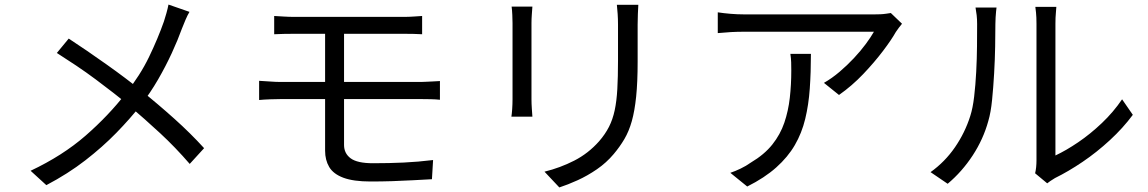

<svg xmlns="http://www.w3.org/2000/svg" viewBox="-20 -780 5030 841"><path d="M810 -728Q802 -715 792.5 -693Q783 -671 777 -655Q759 -605 732.5 -547.5Q706 -490 672.5 -432Q639 -374 598 -321Q550 -260 489.5 -198Q429 -136 353.5 -77.5Q278 -19 183 31L114 -32Q254 -98 354.5 -185.5Q455 -273 531 -371Q594 -450 633 -531Q672 -612 698 -686Q703 -701 709 -722.5Q715 -744 718 -760ZM281 -611Q318 -587 361 -557.5Q404 -528 447 -497.5Q490 -467 528.5 -438Q567 -409 595 -386Q671 -325 743 -260.5Q815 -196 874 -131L811 -62Q748 -135 681.5 -196.5Q615 -258 540 -322Q513 -345 477 -373Q441 -401 399.5 -432Q358 -463 314 -492.5Q270 -522 229 -548Z M1181 -710Q1201 -709 1223.5 -707.5Q1246 -706 1271 -706Q1289 -706 1325.5 -706Q1362 -706 1409.5 -706Q1457 -706 1508 -706Q1559 -706 1607 -706Q1655 -706 1692 -706Q1729 -706 1747 -706Q1771 -706 1791.5 -707.5Q1812 -709 1829 -710V-630Q1811 -631 1792 -631.5Q1773 -632 1747 -632Q1729 -632 1690.5 -632Q1652 -632 1602.5 -632Q1553 -632 1500.5 -632Q1448 -632 1401 -632Q1354 -632 1319 -632Q1284 -632 1271 -632Q1246 -632 1223.5 -631.5Q1201 -631 1181 -630ZM1487 -389Q1487 -361 1487 -324.5Q1487 -288 1487 -252Q1487 -216 1487 -187.5Q1487 -159 1487 -145Q1487 -108 1516 -86.5Q1545 -65 1614 -65Q1685 -65 1748.5 -68Q1812 -71 1877 -79L1872 5Q1833 7 1789 9.5Q1745 12 1698 13.5Q1651 15 1603 15Q1528 15 1484 -1.5Q1440 -18 1422 -48.5Q1404 -79 1404 -120Q1404 -147 1404 -181.5Q1404 -216 1404 -253.5Q1404 -291 1404 -326.5Q1404 -362 1404 -392Q1404 -404 1404 -430.5Q1404 -457 1404 -490.5Q1404 -524 1404 -557Q1404 -590 1404 -616.5Q1404 -643 1404 -656L1487 -655Q1487 -643 1487 -615Q1487 -587 1487 -552Q1487 -517 1487 -483Q1487 -449 1487 -423Q1487 -397 1487 -389ZM1115 -426Q1136 -425 1162.5 -423Q1189 -421 1209 -421Q1225 -421 1262.5 -421Q1300 -421 1351.5 -421Q1403 -421 1461.5 -421Q1520 -421 1578.5 -421Q1637 -421 1688 -421Q1739 -421 1774.5 -421Q1810 -421 1824 -421Q1835 -421 1850 -422Q1865 -423 1880.5 -423.5Q1896 -424 1907 -425V-343Q1890 -345 1866.5 -345.5Q1843 -346 1826 -346Q1811 -346 1775 -346Q1739 -346 1688 -346Q1637 -346 1578.5 -346Q1520 -346 1461 -346Q1402 -346 1351 -346Q1300 -346 1262.5 -346Q1225 -346 1209 -346Q1191 -346 1163.5 -345Q1136 -344 1115 -342Z M2776 -759Q2775 -740 2774 -718.5Q2773 -697 2773 -672Q2773 -652 2773 -621Q2773 -590 2773 -559.5Q2773 -529 2773 -510Q2773 -420 2766.5 -357Q2760 -294 2747.5 -249.5Q2735 -205 2715 -171Q2695 -137 2668 -105Q2636 -67 2594.5 -38.5Q2553 -10 2510 9.5Q2467 29 2430 41L2365 -28Q2434 -45 2495.5 -76.5Q2557 -108 2604 -161Q2631 -192 2647.5 -224.5Q2664 -257 2672.5 -297Q2681 -337 2684 -390Q2687 -443 2687 -514Q2687 -534 2687 -564Q2687 -594 2687 -624.5Q2687 -655 2687 -672Q2687 -697 2685.5 -718.5Q2684 -740 2682 -759ZM2312 -751Q2311 -737 2309.5 -717Q2308 -697 2308 -679Q2308 -672 2308 -647.5Q2308 -623 2308 -589Q2308 -555 2308 -517Q2308 -479 2308 -443.5Q2308 -408 2308 -382Q2308 -356 2308 -345Q2308 -326 2309.5 -304.5Q2311 -283 2312 -269H2220Q2222 -281 2223.5 -302.5Q2225 -324 2225 -346Q2225 -356 2225 -382.5Q2225 -409 2225 -444Q2225 -479 2225 -517Q2225 -555 2225 -589Q2225 -623 2225 -647.5Q2225 -672 2225 -679Q2225 -692 2224 -714.5Q2223 -737 2221 -751Z M3931 -676Q3925 -669 3917.5 -659Q3910 -649 3904 -640Q3885 -606 3847.5 -556.5Q3810 -507 3761 -455.5Q3712 -404 3655 -364L3589 -417Q3624 -437 3657.5 -465.5Q3691 -494 3720.5 -525.5Q3750 -557 3772.5 -587.5Q3795 -618 3808 -641Q3792 -641 3756.5 -641Q3721 -641 3672.5 -641Q3624 -641 3569 -641Q3514 -641 3460 -641Q3406 -641 3359 -641Q3312 -641 3280 -641Q3248 -641 3238 -641Q3210 -641 3182 -639.5Q3154 -638 3124 -635V-726Q3150 -722 3180 -719.5Q3210 -717 3238 -717Q3248 -717 3281 -717Q3314 -717 3361.5 -717Q3409 -717 3465 -717Q3521 -717 3576.5 -717Q3632 -717 3681 -717Q3730 -717 3764.5 -717Q3799 -717 3812 -717Q3822 -717 3835.5 -717.5Q3849 -718 3862 -720Q3875 -722 3882 -723ZM3532 -544Q3532 -463 3527 -392Q3522 -321 3507 -259Q3492 -197 3461.5 -144.5Q3431 -92 3380 -46.5Q3329 -1 3253 37L3179 -23Q3200 -30 3224 -41.5Q3248 -53 3269 -68Q3328 -103 3363 -147Q3398 -191 3415.5 -242.5Q3433 -294 3439.5 -351.5Q3446 -409 3446 -471Q3446 -490 3445.5 -507Q3445 -524 3442 -544Z M4514 -21Q4517 -33 4518.5 -47.5Q4520 -62 4520 -77Q4520 -87 4520 -121Q4520 -155 4520 -204.5Q4520 -254 4520 -312Q4520 -370 4520 -428.5Q4520 -487 4520 -538Q4520 -589 4520 -626Q4520 -663 4520 -676Q4520 -705 4518 -724.5Q4516 -744 4515 -750H4607Q4607 -744 4605 -724Q4603 -704 4603 -676Q4603 -662 4603 -626.5Q4603 -591 4603 -540.5Q4603 -490 4603 -432.5Q4603 -375 4603 -319Q4603 -263 4603 -215.5Q4603 -168 4603 -137Q4603 -106 4603 -99Q4650 -121 4703 -157Q4756 -193 4806.5 -241Q4857 -289 4895 -345L4942 -277Q4899 -219 4841.5 -166Q4784 -113 4722 -71Q4660 -29 4601 0Q4589 7 4580.5 13Q4572 19 4567 23ZM4056 -26Q4119 -71 4163 -135Q4207 -199 4230 -272Q4241 -306 4247 -357Q4253 -408 4256 -465.5Q4259 -523 4259.5 -577.5Q4260 -632 4260 -674Q4260 -696 4258 -713.5Q4256 -731 4253 -747H4345Q4344 -741 4343 -729.5Q4342 -718 4341 -704Q4340 -690 4340 -675Q4340 -633 4339 -576.5Q4338 -520 4334.5 -458.5Q4331 -397 4325.5 -342Q4320 -287 4309 -250Q4287 -170 4240.5 -99Q4194 -28 4131 25Z"/></svg>

Font: Noto Sans SC Thin
Style: Regular
Weight: 400
Version: Version 2.004-H2;hotconv 1.0.118;makeotfexe 2.5.65603